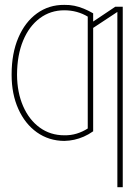

<svg xmlns="http://www.w3.org/2000/svg" viewBox="-20 -574 559 798"><path d="M247.1 -11.7Q274.4 -11.2 299.1 -18.8Q323.7 -26.4 344.7 -40V-360.4H367.2V-28.3Q347.7 -14.6 328.1 -6.1Q308.6 2.4 288.6 6.8Q268.6 11.2 247.1 11.7Q183.1 11.2 133.5 -23.9Q84 -59.1 56.2 -121.1Q28.3 -183.1 28.3 -262.7V-264.6Q28.3 -352.1 56.2 -417.2Q84 -482.4 133.5 -518.3Q183.1 -554.2 247.1 -553.7Q269 -554.2 289.1 -550Q309.1 -545.9 328.6 -537.8Q348.1 -529.8 367.2 -518.6V-216.8H344.7V-504.9Q323.7 -517.6 299.1 -524.4Q274.4 -531.2 247.1 -531.2Q189.9 -531.2 145.5 -498.3Q101.1 -465.3 76.2 -405.5Q51.3 -345.7 50.8 -264.6V-262.7Q51.3 -189.5 76.2 -132.6Q101.1 -75.7 145.3 -43.7Q189.5 -11.7 247.1 -11.7ZM490.2 -545.9V204.1H467.8V-524.4L361.3 -454.1V-480.5L459 -545.9Z"/></svg>

Font: Inter Tight Thin
Style: Regular
Weight: 250
Designer: Rasmus Andersson
Foundry: rsms
Version: Version 3.004